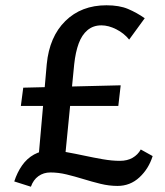

<svg xmlns="http://www.w3.org/2000/svg" viewBox="-20 -690 625 727"><path d="M122 -50 157 -447Q167 -551 227.5 -610.5Q288 -670 383 -670Q432 -670 465 -656Q498 -642 528 -621L469 -540Q450 -564 420.5 -579Q391 -594 364 -594Q333 -594 311.5 -576Q290 -558 278 -525.5Q266 -493 261 -447L222 -50ZM97 17 34 -3Q45 -37 63.5 -63.5Q82 -90 109 -105Q136 -120 170 -120Q198 -120 231.5 -114Q265 -108 300 -100.5Q335 -93 369.5 -87Q404 -81 434 -81Q462 -81 482 -92.5Q502 -104 513 -124L558 -99Q543 -51 508 -18.5Q473 14 425 14Q393 14 360.5 6Q328 -2 295.5 -12Q263 -22 232 -29.5Q201 -37 171 -37Q145 -37 125.5 -23Q106 -9 97 17ZM59 -289 68 -358 437 -367 428 -289Z"/></svg>

Font: Ysabeau SC SemiBold
Style: Regular
Weight: 600
Designer: Christian Thalmann (Catharsis Fonts)
Version: Version 2.001;gftools[0.9.30]; featfreeze: smcp